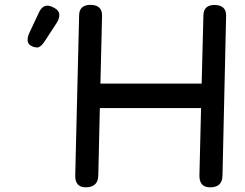

<svg xmlns="http://www.w3.org/2000/svg" viewBox="-20 -759 1023 801"><path d="M164.6 -584Q148.9 -561 135.3 -561Q121.6 -561 108.4 -568.8Q95.2 -576.7 95.2 -591.6Q95.2 -606.4 102.1 -621.1L142.1 -706.1Q155.3 -735.4 178.2 -735.4Q190.4 -735.4 209 -724.6Q227.5 -713.9 227.5 -697Q227.5 -680.2 216.3 -663.1ZM356 -738.8Q406.7 -738.8 405.8 -693.4L398.9 -410.2H821.3L828.6 -695.3Q829.6 -737.3 873.5 -738.3Q924.3 -738.3 923.3 -692.9L908.2 -26.9Q907.7 23.4 855 22.5Q811 21.5 812 -27.8Q815.4 -168 818.8 -308.1H396.5L390.1 -27.3Q389.2 22.9 336.4 22.5Q292.5 21.5 293.9 -27.8L310.1 -695.8Q311 -737.8 356 -738.8Z"/></svg>

Font: Comic Relief LRS
Style: Regular
Weight: 400
Designer: Jeff Davis
Foundry: Loudifier
Version: Version 1.0